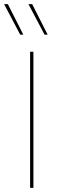

<svg xmlns="http://www.w3.org/2000/svg" viewBox="-47 -911 281 931"><path d="M115 -660V0H99V-660ZM-9 -891 66 -743H51L-27 -891ZM109 -891 184 -743H169L91 -891Z"/></svg>

Font: Work Sans Thin
Style: Regular
Weight: 250
Designer: Wei Huang
Foundry: Wei Huang
Version: Version 2.012